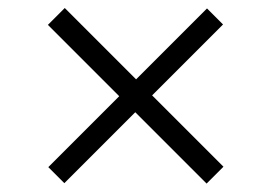

<svg xmlns="http://www.w3.org/2000/svg" viewBox="-20 -556 660 467"><path d="M96.5 -495.5 270 -322 97.5 -149.5 136.5 -110.5 309 -283 482.5 -109.5 523.5 -150.5 350 -324 522.5 -496.5 483.5 -535.5 311 -363 137.5 -536.5Z"/></svg>

Font: Monaspace Neon ExtraLight
Style: Regular
Weight: 200
Designer: Riley Cran & the Lettermatic Team
Foundry: Lettermatic
Version: Version 1.200 (Monaspace Neon)